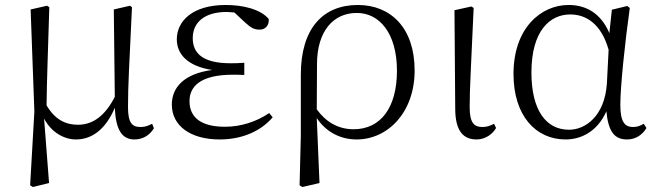

<svg xmlns="http://www.w3.org/2000/svg" viewBox="-20 -546 2639 771"><path d="M285 14C353 14 406 -31 441 -113C445 -24 470 14 520 14C557 14 583 -6 598 -31L591 -49C577 -42 564 -36 545 -36C511 -36 494 -51 494 -117C494 -198 499 -288 510 -517L502 -523L437 -508L441 -157C402 -81 353 -45 293 -45C244 -45 201 -65 167 -123C168 -219 172 -317 178 -517L169 -523L103 -508L118 -98L101 198L112 205L177 189L157 -70C185 -16 236 14 285 14Z M862 14C956 14 1030 -22 1075 -75L1061 -92C1009 -57 948 -37 883 -37C788 -37 741 -74 741 -140C741 -197 782 -246 916 -246C927 -246 936 -246 961 -245V-294C937 -292 922 -292 906 -292C794 -292 754 -332 754 -393C754 -456 801 -498 891 -498L921 -496L965 -455C989 -433 1002 -427 1023 -427C1045 -427 1062 -444 1059 -470C1025 -510 954 -526 886 -526C754 -526 690 -462 690 -388C690 -328 734 -280 832 -265C718 -250 670 -194 670 -126C670 -40 746 14 862 14Z M1183 198 1194 205 1263 189 1252 -72C1289 -16 1347 14 1412 14C1537 14 1645 -94 1645 -263C1645 -434 1549 -526 1417 -526C1277 -526 1188 -432 1188 -246V0ZM1252 -107 1253 -292C1254 -418 1316 -494 1413 -494C1504 -494 1574 -412 1574 -262C1574 -114 1509 -27 1400 -27C1337 -27 1288 -57 1252 -107Z M1894 14C1931 14 1960 -10 1972 -32L1964 -49C1950 -42 1937 -36 1917 -36C1885 -36 1866 -51 1866 -116C1866 -195 1872 -282 1882 -514L1873 -520L1805 -505L1808 -110C1808 -19 1841 14 1894 14Z M2251 14C2314 14 2379 -18 2415 -99C2423 -15 2449 14 2498 14C2533 14 2560 -5 2576 -32L2565 -49C2551 -41 2540 -36 2522 -36C2489 -36 2471 -56 2471 -125C2471 -199 2490 -379 2509 -514L2499 -522L2437 -507L2427 -413C2393 -492 2335 -526 2263 -526C2153 -526 2042 -434 2042 -249C2042 -82 2131 14 2251 14ZM2424 -346 2417 -210C2408 -80 2331 -25 2265 -25C2171 -25 2114 -106 2114 -255C2114 -422 2188 -488 2270 -488C2332 -488 2394 -452 2424 -346Z"/></svg>

Font: Noto Serif TC Light
Style: Regular
Weight: 300
Designer: Ryoko NISHIZUKA 西塚涼子 (kana & ideographs); Frank Grießhammer (Latin, Greek & Cyrillic); Wenlong ZHANG 张文龙 (bopomofo); San
Foundry: Adobe
Version: Version 2.001;hotconv 1.1.0;makeotfexe 2.6.0